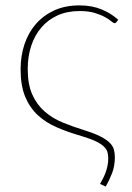

<svg xmlns="http://www.w3.org/2000/svg" viewBox="-20 -521 490 713"><path d="M412.5 -439Q411 -437.5 409.5 -436.2Q408 -435 405.5 -435Q401.5 -435 393.2 -442Q385 -449 369.8 -457.5Q354.5 -466 331.5 -473Q308.5 -480 276 -480Q230 -480 194.2 -464Q158.5 -448 133.8 -419.2Q109 -390.5 96 -351Q83 -311.5 83 -264.5Q83 -207.5 100 -169.8Q117 -132 146 -106.8Q175 -81.5 213 -66Q251 -50.5 293 -37.5Q331 -25.5 353.5 -14Q376 -2.5 387.8 9.5Q399.5 21.5 403 34.5Q406.5 47.5 406.5 62.5Q406.5 95.5 396.2 122Q386 148.5 372.5 172L351.5 162Q357 152.5 362.5 141.8Q368 131 372.2 119.5Q376.5 108 379.2 95Q382 82 382 67Q382 54.5 379 43.8Q376 33 365.5 23Q355 13 335.2 3.5Q315.5 -6 282 -16Q233 -30 191.8 -47.8Q150.5 -65.5 120.5 -93.2Q90.5 -121 73.5 -162Q56.5 -203 56.5 -263.5Q56.5 -314 71.2 -357.5Q86 -401 114 -432.8Q142 -464.5 182.5 -482.8Q223 -501 275 -501Q321 -501 357 -486.2Q393 -471.5 419 -447.5Z"/></svg>

Font: Lato ExtraLight
Style: Regular
Weight: 275
Designer: Lukasz Dziedzic with Adam Twardoch and Botio Nikoltchev
Foundry: tyPoland Lukasz Dziedzic
Version: Version 2.015; 2015-08-06; http://www.latofonts.com/